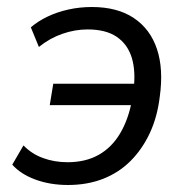

<svg xmlns="http://www.w3.org/2000/svg" viewBox="-20 -519 532 548"><path d="M174 9Q123 9 81 -6.5Q39 -22 15 -49L47 -104Q70 -80 102.5 -68Q135 -56 173 -56Q224 -56 261.5 -77Q299 -98 323 -138.5Q347 -179 357 -235L363 -219H122L132 -280H372L361 -261Q368 -316 356 -354.5Q344 -393 313 -414Q282 -435 230 -435Q194 -435 158 -422.5Q122 -410 91 -385L68 -441Q89 -459 116.5 -472Q144 -485 176 -492Q208 -499 242 -499Q315 -499 362 -467.5Q409 -436 428 -379Q447 -322 436 -243Q429 -185 407.5 -139Q386 -93 352.5 -59.5Q319 -26 274 -8.5Q229 9 174 9Z"/></svg>

Font: Nunito Sans 10pt SemiCondensed
Style: Italic
Weight: 400
Width: 4
Italic angle: -9°
Designer: Vernon Adams
Foundry: Vernon Adams
Version: Version 3.101;gftools[0.9.27]